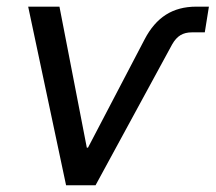

<svg xmlns="http://www.w3.org/2000/svg" viewBox="-20 -549 639 569"><path d="M175.8 0 63.5 -529.3H156.2L237.3 -111.3H240.7L408.7 -432.6Q434.1 -481.4 471.7 -505.4Q509.3 -529.3 561.5 -529.3H599.1L586.9 -453.1H548.3Q528.8 -453.1 514.9 -444.8Q501 -436.5 490.2 -417.5L263.2 0Z"/></svg>

Font: Inter 24pt
Style: Italic
Weight: 400
Italic angle: -9.3988°
Designer: Rasmus Andersson
Foundry: rsms
Version: Version 4.001;git-66647c0bb